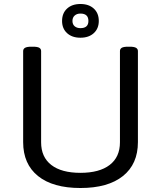

<svg xmlns="http://www.w3.org/2000/svg" viewBox="-20 -936 806 962"><path d="M383 6Q245 6 170.5 -54Q96 -114 96 -224V-680Q96 -691 105.5 -696.5Q115 -702 137 -702H145Q168 -702 177 -696.5Q186 -691 186 -680V-223Q186 -149 237 -109.5Q288 -70 383 -70Q478 -70 529.5 -109.5Q581 -149 581 -223V-680Q581 -691 590 -696.5Q599 -702 622 -702H630Q652 -702 661.5 -696.5Q671 -691 671 -680V-224Q671 -114 596 -54Q521 6 383 6ZM383 -747Q341 -747 316 -770Q291 -793 291 -831Q291 -870 316 -893Q341 -916 383 -916Q425 -916 450 -893Q475 -870 475 -831Q475 -793 450 -770Q425 -747 383 -747ZM383 -795Q423 -795 423 -831Q423 -868 383 -868Q365 -868 354 -858Q343 -848 343 -831Q343 -814 354 -804.5Q365 -795 383 -795Z"/></svg>

Font: Asap Semi Expanded
Style: Regular
Weight: 400
Width: 6
Designer: Pablo Cosgaya
Foundry: Omnibus-Type
Version: Version 3.001; ttfautohint (v1.8.4.7-5d5b)